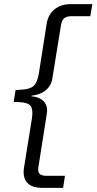

<svg xmlns="http://www.w3.org/2000/svg" viewBox="-20 -725 465 925"><path d="M182 180Q151 180 130 169.5Q109 159 100 138Q91 117 95 87L134 -156Q140 -197 128 -214Q116 -231 73 -233L46 -234L55 -291L83 -293Q125 -295 142.5 -311.5Q160 -328 167 -370L205 -612Q213 -657 244 -681Q275 -705 319 -705H425L415 -647H324Q303 -647 290.5 -638Q278 -629 274 -605L233 -352Q230 -325 216 -306.5Q202 -288 180.5 -277.5Q159 -267 132 -264L131 -261Q157 -259 175.5 -248.5Q194 -238 202 -219.5Q210 -201 205 -174L165 80Q161 103 171 112.5Q181 122 203 122H293L284 180Z"/></svg>

Font: Nunito Sans 7pt Light
Style: Italic
Weight: 300
Italic angle: -9°
Designer: Vernon Adams
Foundry: Vernon Adams
Version: Version 3.101;gftools[0.9.27]